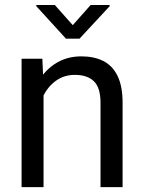

<svg xmlns="http://www.w3.org/2000/svg" viewBox="-20 -770 592 790"><path d="M159.2 -415.5V0H68.8V-528.3H154.3ZM137.7 -284.2 100.1 -285.6Q100.6 -358.4 127.7 -415.3Q154.8 -472.2 202.9 -505.1Q251 -538.1 314.9 -538.1Q367.2 -538.1 405 -519Q442.9 -500 463.6 -457.8Q484.4 -415.5 484.4 -346.2V0H393.6V-347.2Q393.6 -409.2 366.5 -435.5Q339.4 -461.9 288.1 -461.9Q243.2 -461.9 209.5 -437.3Q175.8 -412.6 156.7 -372.3Q137.7 -332 137.7 -284.2ZM205.6 -749.5 279.3 -666.5 353 -749.5H431.2V-744.6L307.1 -610.8H251.5L129.4 -744.6V-749.5Z"/></svg>

Font: RobotoDEMO
Style: Regular
Weight: 400
Designer: Christian Robertson
Foundry: Google
Version: Version 2.136